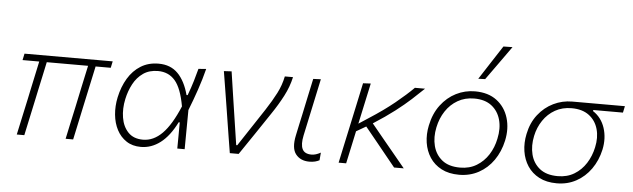

<svg xmlns="http://www.w3.org/2000/svg" viewBox="-49 -977 3853 1169"><g transform="rotate(5 1877.0 -392.0)"><path d="M80.5 0Q92.5 -55.5 104 -109Q115.5 -162.5 128.5 -222L138.5 -270Q149.5 -321.5 159.2 -366.5Q169 -411.5 178 -454.5H76L84.5 -494.5H623.5L615 -454.5H522.5L466 -192Q456.5 -146.5 446 -97.8Q435.5 -49 425 0H379Q387 -37.5 398.2 -90Q409.5 -142.5 421.5 -197Q433 -252.5 446 -313.2Q459 -374 476.5 -454.5H224Q215.5 -415 206.8 -374Q198 -333 188 -287L174 -221Q161.5 -163 150 -109.2Q138.5 -55.5 126.5 0Z M839.5 9.5Q787.5 9.5 750.8 -14.8Q714 -39 692.5 -80Q671 -121 666 -172.8Q661 -224.5 672.5 -279Q686.5 -344.5 717.2 -395.8Q748 -447 794.8 -476Q841.5 -505 903.5 -505Q977 -505 1022 -459Q1067 -413 1089 -329.5H1096Q1114.5 -379 1126.5 -419.5Q1138.5 -460 1147.5 -494.5L1194.5 -498Q1178.5 -434.5 1156 -368.5Q1133.5 -302.5 1108.5 -239.5Q1107.5 -119.5 1106.5 0H1061.5Q1062 -41 1062.2 -81.2Q1062.5 -121.5 1062.5 -160H1056Q1013 -74 958 -32.2Q903 9.5 839.5 9.5ZM848.5 -35.5Q912.5 -35.5 966 -89.5Q1019.5 -143.5 1067.5 -258Q1048 -368 1008.2 -414Q968.5 -460 904 -460Q850.5 -460 813.2 -434Q776 -408 753.2 -365.2Q730.5 -322.5 720 -273Q707 -213 716 -158.5Q725 -104 757.8 -69.8Q790.5 -35.5 848.5 -35.5Z M1382.5 0Q1375 -46 1367.2 -94.2Q1359.5 -142.5 1352.5 -186.5L1338.5 -275Q1329.5 -329.5 1320.8 -385Q1312 -440.5 1303 -494.5L1350 -497Q1361 -422.5 1375 -329.5Q1389 -236.5 1402 -151L1417 -52H1423.5L1575.5 -282.5Q1614 -341.5 1639.2 -390.8Q1664.5 -440 1675.5 -494.5H1725.5Q1712.5 -435 1682.5 -377.5Q1652.5 -320 1614.5 -264Q1570.5 -198 1526 -132Q1481.5 -66 1436.5 0Z M1869 9.5Q1814.5 9.5 1785.8 -27.2Q1757 -64 1774 -143.5Q1782.5 -183.5 1788.5 -212Q1794.5 -240.5 1801.5 -271.5Q1814.5 -334 1825.8 -386.5Q1837 -439 1849 -494.5L1895.5 -496.5Q1876 -404.5 1859.2 -326.8Q1842.5 -249 1831 -195L1820.5 -146Q1809 -91 1822.5 -62.8Q1836 -34.5 1879 -34.5Q1904 -34.5 1934.5 -51.5L1930.5 -4.5Q1919.5 1.5 1904.2 5.5Q1889 9.5 1869 9.5Z M2047.5 0Q2059.5 -55.5 2070.5 -107.5Q2081.5 -159.5 2095 -221L2105.5 -270Q2119 -332 2130.2 -385.2Q2141.5 -438.5 2153.5 -494.5L2200.5 -497Q2184.5 -423.5 2170.8 -359.5Q2157 -295.5 2146.5 -247L2204.5 -285Q2295 -343 2360.5 -396.5Q2426 -450 2470.5 -494.5H2532.5Q2498 -461 2458.2 -424.8Q2418.5 -388.5 2364.5 -347Q2310.5 -305.5 2234 -256.5L2312 -161.5Q2342.5 -125 2377 -83Q2411.5 -41 2445.5 0H2386.5Q2358 -35 2330.5 -68.8Q2303 -102.5 2273.5 -139L2196 -234L2136.5 -199.5Q2125 -146 2114.8 -98.5Q2104.5 -51 2093.5 0Z M2784 9.5Q2721 9.5 2676.2 -14Q2631.5 -37.5 2605.2 -77.5Q2579 -117.5 2571.2 -168.2Q2563.5 -219 2575 -273.5Q2590 -347 2629 -398.8Q2668 -450.5 2722.2 -477.8Q2776.5 -505 2837 -505Q2918.5 -505 2970.5 -465.5Q3022.5 -426 3042 -361.2Q3061.5 -296.5 3045.5 -222Q3030.5 -153.5 2994 -101.2Q2957.5 -49 2903.8 -19.8Q2850 9.5 2784 9.5ZM2786.5 -34.5Q2844 -34.5 2887.2 -60.8Q2930.5 -87 2958.8 -131Q2987 -175 2998 -229.5Q3012 -293.5 2997.5 -346Q2983 -398.5 2942.5 -429.8Q2902 -461 2836.5 -461Q2780 -461 2735.8 -435.5Q2691.5 -410 2662.5 -366Q2633.5 -322 2622 -266.5Q2609 -205 2622.5 -152.2Q2636 -99.5 2676.5 -67Q2717 -34.5 2786.5 -34.5ZM2850 -583Q2884.5 -636.5 2918.2 -688.5Q2952 -740.5 2985.5 -792L3041 -793Q3003.5 -740.5 2966.5 -688.5Q2929.5 -636.5 2892 -584.5Z M3381 9.5Q3318 9.5 3273.2 -14Q3228.5 -37.5 3202.2 -77.5Q3176 -117.5 3168.2 -168.2Q3160.5 -219 3172 -273.5Q3186 -343 3224.8 -392.5Q3263.5 -442 3317.5 -468.2Q3371.5 -494.5 3432 -494.5H3754L3745.5 -454.5H3564.5L3563 -448Q3615.5 -414 3635.8 -351.8Q3656 -289.5 3641 -219Q3626 -151.5 3589.5 -100Q3553 -48.5 3499.8 -19.5Q3446.5 9.5 3381 9.5ZM3383.5 -34.5Q3441 -34.5 3484.2 -60.8Q3527.5 -87 3555.5 -131Q3583.5 -175 3595 -229Q3608.5 -290 3594 -341.2Q3579.5 -392.5 3538.8 -423.2Q3498 -454 3432.5 -454Q3375.5 -454 3331.5 -429Q3287.5 -404 3258.8 -361.2Q3230 -318.5 3219 -266Q3206 -205 3219.2 -152.2Q3232.5 -99.5 3273.2 -67Q3314 -34.5 3383.5 -34.5Z"/></g></svg>

Font: Commissioner ExtraLight
Style: Italic
Weight: 200
Italic angle: -12°
Designer: Kostas Bartsokas
Foundry: Kostas Bartsokas
Version: Version 1.000; ttfautohint (v1.8.3)